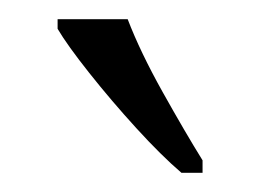

<svg xmlns="http://www.w3.org/2000/svg" viewBox="-20 -786 271 200"><path d="M169 -606Q148 -624 122 -652.5Q96 -681 73 -710Q50 -739 40 -756V-766H113Q126 -732 149.5 -690Q173 -648 191 -619V-606Z"/></svg>

Font: Noto Serif Bengali Condensed Light
Style: Regular
Weight: 300
Width: 3
Designer: Juan Bruce, Universal Thirst, Indian Type Foundry and the Monotype Design Team.
Foundry: Monotype Imaging Inc.
Version: Version 2.003; ttfautohint (v1.8.4.7-5d5b)